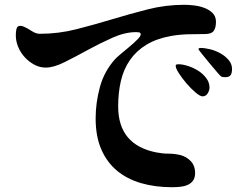

<svg xmlns="http://www.w3.org/2000/svg" viewBox="-20 -754 1040 801"><path d="M379 -260Q379 -326 397 -391.5Q415 -457 460 -507Q466 -514 483.5 -528.5Q501 -543 519.5 -558.5Q538 -574 552.5 -588.5Q567 -603 567 -610Q567 -618 560 -619Q553 -620 548 -620Q502 -620 450 -597Q398 -574 347 -546Q296 -518 250 -495Q204 -472 171 -472Q146 -472 123.5 -484Q101 -496 83.5 -515Q66 -534 56 -558Q46 -582 46 -606Q46 -639 55.5 -644Q65 -649 80 -642.5Q95 -636 112.5 -624.5Q130 -613 146 -613Q224 -613 298.5 -632Q373 -651 447.5 -673.5Q522 -696 596.5 -715Q671 -734 749 -734Q766 -734 788.5 -731.5Q811 -729 831.5 -721.5Q852 -714 866.5 -700Q881 -686 881 -663Q881 -638 871.5 -625Q862 -612 835 -612Q800 -612 764.5 -611Q729 -610 694 -604Q633 -593 591 -567.5Q549 -542 522.5 -504Q496 -466 484.5 -417Q473 -368 473 -310Q473 -149 633 -118Q658 -113 683 -113Q708 -113 733 -107Q759 -100 776.5 -81Q794 -62 794 -33Q794 -12 785 0Q776 12 761.5 18Q747 24 730 25.5Q713 27 697 27Q627 27 568.5 10Q510 -7 468 -42Q426 -77 402.5 -131Q379 -185 379 -260ZM919 -432Q909 -432 904 -434Q901 -435 886 -452.5Q871 -470 853.5 -491Q836 -512 822 -529.5Q808 -547 808 -549Q808 -552 811 -553Q814 -554 816 -554Q834 -554 856.5 -548.5Q879 -543 899.5 -531.5Q920 -520 934 -503.5Q948 -487 948 -466Q948 -450 942.5 -441Q937 -432 919 -432ZM825 -352Q815 -352 796 -368Q777 -384 758.5 -405.5Q740 -427 726.5 -448Q713 -469 713 -479Q713 -484 716.5 -485Q720 -486 724 -486Q742 -486 765 -478.5Q788 -471 807.5 -458.5Q827 -446 840.5 -428Q854 -410 854 -389Q854 -377 846.5 -364.5Q839 -352 825 -352Z"/></svg>

Font: SoukouMincho
Style: Regular
Weight: 400
Designer: Dr. Ken Lunde (project architect, glyph set definition & overall production); Masataka HATTORI  (production & ideograph 
Foundry: Adobe Systems Incorporated
Version: Version 1.00